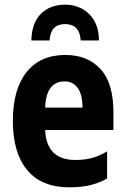

<svg xmlns="http://www.w3.org/2000/svg" viewBox="-20 -791 540 821"><path d="M258 -771Q195 -771 155.5 -732.5Q116 -694 114 -618H192Q196 -688 258 -688Q321 -688 325 -618H403Q403 -689 362 -730Q321 -771 258 -771ZM438 -28V-144Q419 -131 385 -119Q351 -107 302 -107Q179 -107 173 -235H465V-311Q465 -436 409.5 -496Q354 -556 260 -556Q152 -556 93.5 -482.5Q35 -409 35 -274Q35 -137 96.5 -63.5Q158 10 276 10Q338 10 378 -2.5Q418 -15 438 -28ZM257 -443Q290 -443 311 -416.5Q332 -390 333 -331H173Q177 -443 257 -443Z"/></svg>

Font: Noto Sans Mono UI Condensed
Style: Bold
Weight: 700
Width: 3
Designer: Monotype Design team
Foundry: Monotype Imaging Inc.
Version: 1.000